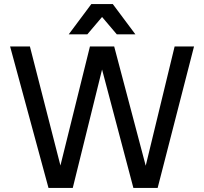

<svg xmlns="http://www.w3.org/2000/svg" viewBox="-20 -930 1010 950"><path d="M485 -586 340 0H220L30 -700H128L279 -111L425 -700H545L701 -110L844 -700H940L760 0H640ZM485 -846 412 -760H320L432 -910H538L650 -760H558Z"/></svg>

Font: Retni Sans Medium
Style: Regular
Weight: 500
Designer: Vitaly Kuzmin
Foundry: ParaType Ltd.
Version: Version 1.00;March 2, 2019;FontCreator 11.5.0.2425 64-bit; t